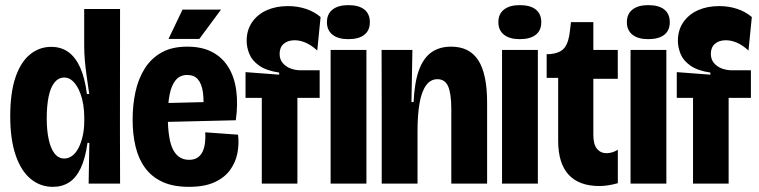

<svg xmlns="http://www.w3.org/2000/svg" viewBox="-20 -723 2988 756"><path d="M188.2 12.7Q138.5 12.7 100.7 -18.7Q62.8 -50 41.6 -112Q20.3 -174 20.3 -265.3Q20.3 -357.8 40.9 -418.3Q61.5 -478.8 98.2 -508.7Q134.8 -538.5 181.5 -538.5Q220.7 -538.5 249.1 -518.1Q277.5 -497.7 295.9 -456.7Q314.3 -415.7 322.2 -352.8H331.3Q326.2 -389.8 321.2 -423.6Q316.3 -457.3 313.9 -487.1Q311.5 -516.8 311.5 -542.7V-687.5H452.7L452.3 -222.7L452.8 0H329L331.8 -160.5H324.5Q316 -99 297.8 -60.8Q279.7 -22.7 252.2 -5Q224.8 12.7 188.2 12.7ZM233.3 -98.8Q250.3 -98.8 265.1 -110.2Q279.8 -121.5 290.1 -142.2Q300.3 -163 306.1 -189.7Q311.8 -216.3 311.8 -245.8V-260Q311.8 -286 308 -310.1Q304.2 -334.2 297 -353.7Q289.8 -373.2 280.1 -387.6Q270.3 -402 258.8 -409.8Q247.2 -417.7 233.2 -417.7Q210.7 -417.7 195 -398.8Q179.3 -379.8 171.7 -343.7Q164 -307.5 164 -256.5Q164 -209.8 171.8 -174Q179.5 -138.2 194.9 -118.5Q210.3 -98.8 233.3 -98.8Z M724.3 12.7Q661.3 12.7 619.2 -7.1Q577 -26.8 551.2 -62.2Q525.3 -97.5 513.8 -145.9Q502.2 -194.3 502.2 -251.8Q502.2 -309.3 513.3 -360.9Q524.5 -412.5 549.6 -452.7Q574.7 -492.8 615.7 -516.1Q656.7 -539.3 717.2 -539.3Q775.3 -539.3 815.4 -518.2Q855.5 -497.2 879.4 -458.2Q903.3 -419.3 910.3 -366.1Q917.3 -312.8 908.5 -249.5L593.3 -242V-316.3L796.8 -321.3L779.3 -273.8Q783.8 -324.8 779.1 -359Q774.3 -393.2 759.3 -410.5Q744.3 -427.8 717.2 -427.8Q688.7 -427.8 671.8 -407.5Q655 -387.2 647.9 -350.9Q640.8 -314.7 640.8 -266Q640.8 -174.3 661.4 -134Q682 -93.7 724.5 -93.7Q744.8 -93.7 757.9 -102.5Q771 -111.3 777.9 -126.2Q784.8 -141.2 787.2 -160.8Q789.5 -180.5 788.2 -202L917.3 -192.7Q921.8 -156.2 914.8 -119.8Q907.7 -83.5 885.8 -53.4Q864 -23.3 824.3 -5.3Q784.7 12.7 724.3 12.7ZM764.8 -569.7H643.5L698.7 -685.2H850.3Z M1010.8 0V-337.7H946.8V-439L1079.2 -429V-437.2Q1028.5 -444.8 1000.4 -464.7Q972.3 -484.5 961.8 -510.7Q951.2 -536.8 951.2 -562.2Q951.2 -604.3 972.4 -635.3Q993.7 -666.3 1030.2 -682.7Q1066.7 -699 1113.5 -699Q1151.7 -699 1184.7 -688Q1217.7 -677 1242.3 -656L1229.2 -524.2Q1204.2 -546.5 1182.3 -555.5Q1160.5 -564.5 1140.3 -564.5Q1113.2 -564.5 1097.1 -550.5Q1081 -536.5 1081 -511Q1081 -489.3 1093.2 -474.9Q1105.3 -460.5 1124.2 -453.3Q1143.2 -446.2 1164.7 -446.2H1238.7V-337.7H1151V0Z M1281.8 0V-526.5H1422.8V0ZM1351.3 -568.8Q1311.6 -568.8 1289.5 -586.2Q1267.3 -603.7 1267.3 -635.5Q1267.3 -668.3 1289.6 -685.5Q1311.8 -702.8 1351.3 -702.8Q1392.9 -702.8 1414.6 -685.6Q1436.3 -668.3 1436.3 -635.4Q1436.3 -603.3 1414.6 -586.1Q1392.8 -568.8 1351.3 -568.8Z M1483 0V-299L1482.5 -526.5H1603.8L1600.2 -321H1608.5Q1612.2 -399.2 1629.6 -446.8Q1647 -494.5 1678.6 -516.9Q1710.2 -539.3 1756.3 -539.3Q1828.8 -539.3 1863.4 -485.4Q1898 -431.5 1898 -319V0H1757V-292.8Q1757 -354 1744.7 -382.6Q1732.3 -411.2 1702.3 -411.2Q1675.5 -411.2 1657.8 -387.1Q1640.2 -363 1632.1 -317.4Q1624 -271.8 1624 -206.8V0Z M1956.8 0V-526.5H2097.8V0ZM2026.3 -568.8Q1986.6 -568.8 1964.5 -586.2Q1942.3 -603.7 1942.3 -635.5Q1942.3 -668.3 1964.6 -685.5Q1986.8 -702.8 2026.3 -702.8Q2067.9 -702.8 2089.6 -685.6Q2111.3 -668.3 2111.3 -635.4Q2111.3 -603.3 2089.6 -586.1Q2067.8 -568.8 2026.3 -568.8Z M2340 9.5Q2260.3 9.5 2219.1 -35Q2177.8 -79.5 2177.8 -169.2V-416.3H2132.5V-509.8H2143.5Q2186.3 -513.2 2203.2 -535.5Q2220 -557.8 2224.3 -603.2L2228.2 -635.8H2316.3V-526.5H2412.5V-412.8H2316.3V-191.2Q2316.3 -154 2330.8 -136.9Q2345.2 -119.8 2368.2 -119.8Q2379.3 -119.8 2391.2 -123.4Q2403 -127 2412.7 -133.5V-1.7Q2392 4.2 2373.9 6.8Q2355.8 9.5 2340 9.5Z M2462.8 0V-526.5H2603.8V0ZM2532.3 -568.8Q2492.6 -568.8 2470.5 -586.2Q2448.3 -603.7 2448.3 -635.5Q2448.3 -668.3 2470.6 -685.5Q2492.8 -702.8 2532.3 -702.8Q2573.9 -702.8 2595.6 -685.6Q2617.3 -668.3 2617.3 -635.4Q2617.3 -603.3 2595.6 -586.1Q2573.8 -568.8 2532.3 -568.8Z M2708.8 0V-337.7H2644.8V-439L2777.2 -429V-437.2Q2726.5 -444.8 2698.4 -464.7Q2670.3 -484.5 2659.8 -510.7Q2649.2 -536.8 2649.2 -562.2Q2649.2 -604.3 2670.4 -635.3Q2691.7 -666.3 2728.2 -682.7Q2764.7 -699 2811.5 -699Q2849.7 -699 2882.7 -688Q2915.7 -677 2940.3 -656L2927.2 -524.2Q2902.2 -546.5 2880.3 -555.5Q2858.5 -564.5 2838.3 -564.5Q2811.2 -564.5 2795.1 -550.5Q2779 -536.5 2779 -511Q2779 -489.3 2791.2 -474.9Q2803.3 -460.5 2822.2 -453.3Q2841.2 -446.2 2862.7 -446.2H2936.7V-337.7H2849V0Z"/></svg>

Font: Bricolage Grotesque 96pt ExtraBold SemiCondensed
Style: Regular
Weight: 800
Width: 4
Version: Version 1.001;gftools[0.9.33.dev8+g029e19f]